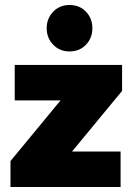

<svg xmlns="http://www.w3.org/2000/svg" viewBox="-20 -749 535 769"><path d="M22 -104 254 -385H469L237 -104ZM22 0V-104L135 -142H463V0ZM39 -347V-489H469V-385L356 -347ZM258 -543Q219 -543 193 -570Q167 -597 167 -636Q167 -675 193 -702Q219 -729 258 -729Q299 -729 324.5 -702Q350 -675 350 -636Q350 -597 324.5 -570Q299 -543 258 -543Z"/></svg>

Font: Outfit Thin ExtraBold
Style: Regular
Weight: 800
Version: Version 1.100;gftools[0.9.27]